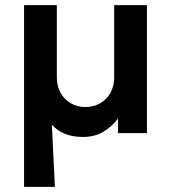

<svg xmlns="http://www.w3.org/2000/svg" viewBox="-20 -520 668 750"><path d="M74 210V-500H202V-218Q202 -183.5 216.5 -157.5Q231 -131.5 256.2 -116.8Q281.5 -102 314 -102Q346 -102 371.5 -116.8Q397 -131.5 411.5 -157.5Q426 -183.5 426 -218V-500H554V0H441V-57Q416.5 -24.5 382.8 -4.8Q349 15 304 15Q264 15 233.5 2.8Q203 -9.5 182.5 -33.5L194.5 210Z"/></svg>

Font: Geologica EX Med
Style: Regular
Weight: 500
Designer: Sindre Bremnes, Frode Helland
Foundry: Monokrom Skriftforlag AS
Version: Version 1.010;gftools[0.9.28]